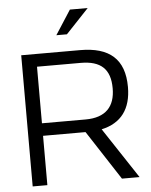

<svg xmlns="http://www.w3.org/2000/svg" viewBox="-59 -928 767 977"><g transform="rotate(-5 324.5 -440.0)"><path d="M369 -670H68V0H143V-252H360L524 0H614L443 -259C544 -281 595 -350 595 -462C595 -605 518 -670 369 -670ZM143 -316V-605H366C468 -605 517 -561 517 -462C517 -369 469 -316 366 -316ZM255 -756H309L426 -880H335Z"/></g></svg>

Font: LT Wave Alt Light
Style: Regular
Weight: 300
Designer: Daniel Lyons
Version: Version 2.5 (Glyphs App)